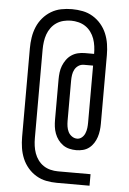

<svg xmlns="http://www.w3.org/2000/svg" viewBox="-57 -797 614 914"><g transform="rotate(5 250.0 -340.0)"><path d="M250 75Q224 75 198.5 70Q173 65 150.5 51.5Q128 38 111 18Q94 -2 84 -26Q74 -50 70 -76Q66 -102 66 -128V-552Q66 -578 70 -604Q74 -630 84 -654Q94 -678 111 -698Q128 -718 150.5 -731.5Q173 -745 198.5 -750Q224 -755 250 -755Q276 -755 301.5 -750Q327 -745 349.5 -731.5Q372 -718 389 -698Q406 -678 416 -654Q426 -630 430 -604Q434 -578 434 -552V-223Q434 -207 432 -191Q430 -175 425 -159.5Q420 -144 411 -130Q402 -116 389 -106Q376 -96 360 -92Q344 -88 328 -88Q311 -88 294.5 -92Q278 -96 264.5 -105.5Q251 -115 241 -128.5Q231 -142 225 -158Q219 -174 217 -190.5Q215 -207 215 -223V-416Q215 -433 217 -449.5Q219 -466 225 -481.5Q231 -497 241 -511Q251 -525 265 -534.5Q279 -544 295.5 -548Q312 -552 329 -552H373Q373 -570 370.5 -588.5Q368 -607 362 -624Q356 -641 345 -656Q334 -671 319 -681Q304 -691 286 -695.5Q268 -700 250 -700Q232 -700 214 -695.5Q196 -691 181 -681Q166 -671 155 -656Q144 -641 138 -624Q132 -607 129.5 -588.5Q127 -570 127 -552V-128Q127 -109 129.5 -91Q132 -73 138 -56Q144 -39 155 -24Q166 -9 181 1Q196 11 214 15.5Q232 20 250 20H406V75ZM327 -143Q340 -143 350 -151.5Q360 -160 365 -172.5Q370 -185 371.5 -198Q373 -211 373 -223V-496H329Q315 -496 303.5 -488.5Q292 -481 285.5 -469Q279 -457 277 -443Q275 -429 275 -416V-223Q275 -210 277 -196.5Q279 -183 285 -171Q291 -159 302.5 -151Q314 -143 327 -143Z"/></g></svg>

Font: Iosevka Curly Light
Style: Regular
Weight: 300
Monospace: yes
Designer: Belleve Invis
Foundry: Belleve Invis
Version: Version 22.1.2; ttfautohint (v1.8.4)